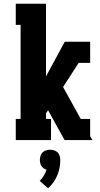

<svg xmlns="http://www.w3.org/2000/svg" viewBox="-20 -755 540 1035"><path d="M65 0V-114H91V-621H65V-735H228V-343L329 -530H466V-416H404L320 -286L415 -114H466V-21L478 0H328L239 -161L228 -144V-114H255V0ZM239 260 194 220Q207 208 216 192.5Q225 177 231 160Q223 158 215.5 152.5Q208 147 203.5 140Q199 133 197 124.5Q195 116 195 107Q195 96 198.5 85Q202 74 209.5 66.5Q217 59 228 55.5Q239 52 250 52Q261 52 272 55.5Q283 59 290.5 66.5Q298 74 301.5 85Q305 96 305 107Q305 129 301 150Q297 171 288.5 191Q280 211 267.5 228.5Q255 246 239 260Z"/></svg>

Font: Iosevka Slab Heavy
Style: Regular
Weight: 900
Monospace: yes
Designer: Belleve Invis
Foundry: Belleve Invis
Version: Version 11.1.0; ttfautohint (v1.8.3)